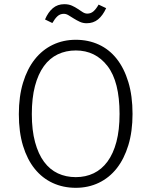

<svg xmlns="http://www.w3.org/2000/svg" viewBox="-20 -886 723 917"><path d="M613 -342Q613 -258 593 -192.5Q573 -127 537.5 -82Q502 -37 452 -13Q402 11 342 11Q282 11 232 -12Q182 -35 146 -79.5Q110 -124 90 -189.5Q70 -255 70 -341Q70 -425 90 -491Q110 -557 146 -602.5Q182 -648 232 -672Q282 -696 342 -696Q402 -696 452 -673Q502 -650 537.5 -605Q573 -560 593 -494Q613 -428 613 -342ZM342 -40Q389 -40 427.5 -58.5Q466 -77 493.5 -114.5Q521 -152 536 -208.5Q551 -265 551 -342Q551 -496 493.5 -570.5Q436 -645 342 -645Q295 -645 256 -626.5Q217 -608 189.5 -570Q162 -532 147 -475Q132 -418 132 -341Q132 -264 147.5 -207Q163 -150 190.5 -113Q218 -76 256.5 -58Q295 -40 342 -40ZM394 -775Q376 -775 361 -782Q346 -789 332.5 -797.5Q319 -806 307.5 -813Q296 -820 285 -820Q267 -820 254.5 -808.5Q242 -797 230 -776L195 -793Q210 -828 232.5 -847Q255 -866 287 -866Q308 -866 323.5 -859Q339 -852 351.5 -843.5Q364 -835 375 -828Q386 -821 397 -821Q414 -821 426.5 -832Q439 -843 451 -864L487 -847Q471 -812 448.5 -793.5Q426 -775 394 -775Z"/></svg>

Font: Jldddboxgfspflltxgxzjzlszac
Style: Regular
Weight: 300
Designer: Carrois Corporate & Edenspiekermann
Foundry: Carrois Corporate GbR & Edenspiekermann AG
Version: Version 2.001